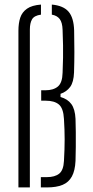

<svg xmlns="http://www.w3.org/2000/svg" viewBox="-20 -819 405 839"><path d="M60.5 0V-684.5Q60.5 -717.5 68.5 -741.8Q76.5 -766 98 -781Q119.5 -796 159 -799V-755Q129.5 -751 120 -734.5Q110.5 -718 110.5 -690V0ZM158.5 0V-45H185Q219.5 -45 238.5 -60Q257.5 -75 259.5 -116Q262.5 -167.5 262.5 -209.8Q262.5 -252 259.5 -299Q257 -346 237.2 -362.5Q217.5 -379 179.5 -379H160V-424.5H178Q213.5 -424.5 233 -441Q252.5 -457.5 253.5 -501Q255 -539.5 255.5 -566.5Q256 -593.5 255.5 -621Q255 -648.5 253.5 -688.5Q252.5 -720.5 241 -735.8Q229.5 -751 206.5 -755V-799Q257 -794.5 279.8 -767.8Q302.5 -741 304 -685Q305 -635 305 -592Q305 -549 303.5 -502.5Q302 -460 286.5 -439Q271 -418 244.5 -409V-395Q275.5 -386.5 291.8 -364.2Q308 -342 310 -299.5Q311 -274 311.2 -242Q311.5 -210 311.2 -177Q311 -144 310 -116Q308 -73.5 294.2 -48Q280.5 -22.5 253.5 -11.2Q226.5 0 185 0Z"/></svg>

Font: Big Shoulders Stencil Text Thin ExtraLight
Style: Regular
Weight: 250
Version: Version 2.001